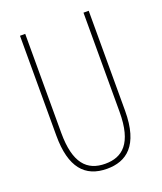

<svg xmlns="http://www.w3.org/2000/svg" viewBox="-135 -801 756 898"><g transform="rotate(-20 243.0 -352.0)"><path d="M414 -217V-714H388V-221C388 -63 328 -15 243 -15C152 -15 98 -71 98 -221V-714H72V-217C72 -59 133 10 243 10C338 10 414 -42 414 -217Z"/></g></svg>

Font: Noto Sans Tamil ExtraCondensed Thin
Style: Regular
Weight: 100
Width: 2
Designer: Jelle Bosma - Monotype Design Team
Foundry: Monotype Imaging Inc.
Version: Version 2.004